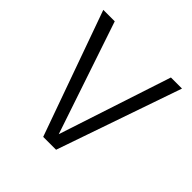

<svg xmlns="http://www.w3.org/2000/svg" viewBox="-144 -641 759 759"><g transform="rotate(45 235.0 -261.5)"><path d="M274 0H202L15 -523H79L238 -51L393 -523H455Z"/></g></svg>

Font: Statis Sans Light
Style: Regular
Weight: 300
Designer: bBox Type GmbH
Foundry: bBox Type GmbH
Version: Version 1.000